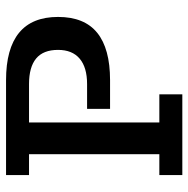

<svg xmlns="http://www.w3.org/2000/svg" viewBox="-14 -609 623 635"><g transform="rotate(-90 297.5 -291.5)"><path d="M36 0V-76H105V-507H36V-583H350Q454 -583 506.5 -540Q559 -497 559 -411Q559 -324 506.5 -281.5Q454 -239 350 -239H255V-315H337Q392 -315 421 -339.5Q450 -364 450 -411Q450 -460 421.5 -483.5Q393 -507 337 -507H210V-76H303V0Z"/></g></svg>

Font: Rokkitt Medium
Style: Regular
Weight: 500
Version: Version 3.103